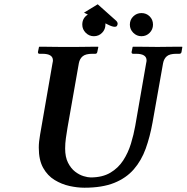

<svg xmlns="http://www.w3.org/2000/svg" viewBox="-20 -864 871 896"><path d="M436 -844 519 -770Q529 -762 529 -753Q529 -750 526.5 -744.5Q524 -739 515 -739Q504 -739 484 -749L472 -755Q472 -752 472 -749Q472 -727 456.5 -711Q441 -695 418 -695Q396 -695 380 -711Q364 -727 364 -749Q364 -780 390 -796L372 -805ZM586 -749Q586 -772 602 -787.5Q618 -803 640 -803Q663 -803 678.5 -787.5Q694 -772 694 -749Q694 -727 678.5 -711Q663 -695 640 -695Q618 -695 602 -711Q586 -727 586 -749ZM662 -569Q664 -577 664 -582Q664 -613 615 -613H601Q594 -613 594 -621L599 -645L601 -646Q601 -646 621.5 -646Q642 -646 669 -645.5Q696 -645 715 -645Q733 -645 760 -645.5Q787 -646 808 -646Q829 -646 829 -646L831 -645L827 -621Q825 -613 817 -613H803Q772 -613 758.5 -601.5Q745 -590 741 -569L692 -293Q680 -226 660 -170.5Q640 -115 604.5 -74Q569 -33 513 -10.5Q457 12 374 12Q341 12 304.5 4Q268 -4 235 -24Q202 -44 181.5 -80.5Q161 -117 161 -175Q161 -202 167 -235L225 -569Q227 -577 227 -582Q227 -613 178 -613H164Q157 -613 157 -621L162 -645L164 -646Q164 -646 179.5 -646Q195 -646 217.5 -645.5Q240 -645 262.5 -645Q285 -645 300 -645Q314 -645 336.5 -645Q359 -645 382 -645.5Q405 -646 421 -646Q437 -646 437 -646L439 -645L434 -621Q432 -613 425 -613H411Q380 -613 366 -601.5Q352 -590 348 -569L295 -268Q291 -244 287.5 -219.5Q284 -195 284 -171Q284 -131 297.5 -104.5Q311 -78 330.5 -63Q350 -48 370 -42Q390 -36 403 -36Q458 -36 495 -58Q532 -80 555 -115.5Q578 -151 591 -193.5Q604 -236 611 -276Z"/></svg>

Font: Libertinus Serif SemiBold
Style: Italic
Weight: 600
Italic angle: -11.5°
Designer: Philipp H. Poll, Khaled Hosny
Foundry: Caleb Maclennan
Version: Version 7.051;RELEASE